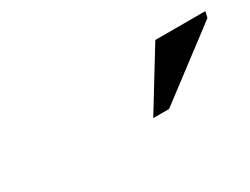

<svg xmlns="http://www.w3.org/2000/svg" viewBox="-31 -826 621 477"><g transform="rotate(-30 279.0 -587.0)"><path d="M313 -504.5 414.5 -670H558L554 -652.5L358.5 -504.5Z"/></g></svg>

Font: Newsreader 16pt
Style: Bold Italic
Weight: 700
Italic angle: -17°
Designer: Hugues Gentile
Foundry: Production Type
Version: Version 1.003; ttfautohint (v1.8.3)